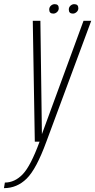

<svg xmlns="http://www.w3.org/2000/svg" viewBox="-84 -698 470 946"><path d="M87.5 0 77.5 -595.5H115L122.5 -37L327.5 -595.5H365.5L144.5 0Q95 135.5 47.2 182.2Q-0.5 229 -64.5 229L-60 201.5Q-11.5 201.5 28 160.5Q67 120 111 0ZM178.5 -631Q158.5 -631 158.5 -651Q158.5 -662.5 166.8 -670Q175 -677.5 185.5 -677.5Q205.5 -677.5 205.5 -657.5Q205.5 -646.5 197.2 -638.8Q189 -631 178.5 -631ZM275 -631Q255 -631 255 -651Q255 -662.5 263.2 -670Q271.5 -677.5 281.5 -677.5Q302 -677.5 302 -657.5Q302 -646.5 293.5 -638.8Q285 -631 275 -631Z"/></svg>

Font: Anybody ExtraLight
Style: Italic
Weight: 200
Italic angle: -10°
Designer: Tyler Finck
Foundry: Etcetera Type Company
Version: Version 1.010; ttfautohint (v1.8.3) -l 8 -r 50 -G 200 -x 14 